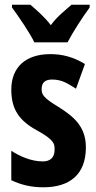

<svg xmlns="http://www.w3.org/2000/svg" viewBox="-20 -786 409 816"><path d="M126 -606H267C288 -647 332 -715 361 -754V-766H284C259 -743 225 -719 196 -679C168 -716 131 -747 109 -766H31V-754C60 -715 108 -644 126 -606ZM345 -160C345 -249 292 -291 231 -330C163 -371 157 -384 157 -408C157 -434 171 -448 201 -448C245 -448 269 -430 303 -409L341 -514C291 -544 245 -556 194 -556C89 -556 28 -500 28 -405C28 -322 61 -274 135 -233C214 -190 212 -173 212 -149C212 -118 195 -100 162 -100C112 -100 64 -122 28 -145V-20C71 0 113 10 164 10C275 10 345 -43 345 -160Z"/></svg>

Font: Noto Sans Malayalam ExtraCondensed
Style: Bold
Weight: 700
Width: 2
Designer: Jelle Bosma - Monotype Design Team
Foundry: Monotype Imaging Inc.
Version: Version 2.104